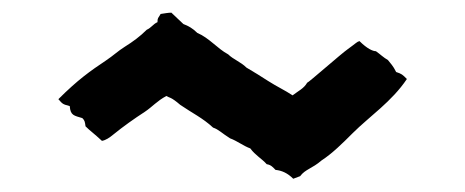

<svg xmlns="http://www.w3.org/2000/svg" viewBox="-20 -462 719 297"><path d="M87.9 -297.9C88.9 -283.2 94.7 -283.2 107.4 -279.3C111.3 -275.4 111.3 -273.4 112.3 -266.6C119.1 -259.8 125 -255.9 137.7 -244.1C143.6 -245.1 149.4 -249 155.3 -253.9C170.9 -266.6 187.5 -278.3 204.1 -289.1C215.8 -296.9 222.7 -305.7 237.3 -313.5C242.2 -310.5 244.1 -312.5 258.8 -299.8C277.3 -287.1 293.9 -279.3 309.6 -264.6C318.4 -261.7 323.2 -255.9 335.9 -248C346.7 -244.1 356.4 -236.3 367.2 -232.4C375 -221.7 384.8 -216.8 392.6 -208C399.4 -207 402.3 -203.1 406.2 -199.2C416 -198.2 424.8 -194.3 433.6 -185.5L444.3 -189.5C452.1 -200.2 462.9 -201.2 477.5 -213.9C494.1 -224.6 510.7 -241.2 525.4 -255.9C551.8 -282.2 585.9 -304.7 609.4 -339.8C602.5 -346.7 601.6 -347.7 592.8 -350.6C589.8 -355.5 590.8 -356.4 580.1 -369.1C573.2 -373 568.4 -377.9 561.5 -382.8C556.6 -382.8 547.9 -386.7 536.1 -398.4C532.2 -397.5 531.2 -395.5 517.6 -385.7C507.8 -378.9 457 -334 455.1 -334C450.2 -325.2 441.4 -321.3 432.6 -314.5C420.9 -322.3 408.2 -328.1 394.5 -336.9C383.8 -343.8 373 -350.6 361.3 -357.4C352.5 -366.2 340.8 -370.1 333 -377.9C316.4 -386.7 303.7 -403.3 285.2 -411.1C278.3 -418 271.5 -421.9 263.7 -424.8C256.8 -431.6 252 -435.5 245.1 -442.4C240.2 -442.4 235.4 -441.4 228.5 -440.4C224.6 -433.6 223.6 -434.6 223.6 -427.7C216.8 -424.8 213.9 -418.9 207 -416C196.3 -405.3 185.5 -397.5 172.9 -389.6C162.1 -382.8 155.3 -376 143.6 -368.2C120.1 -352.5 100.6 -338.9 70.3 -308.6C77.1 -300.8 77.1 -300.8 87.9 -297.9Z"/></svg>

Font: Caesar Dressing Cyrillic
Style: Regular
Weight: 400
Designer: Dathan Boardman
Foundry: Open Window
Version: Version 1.00;July 2, 2020;FontCreator 13.0.0.2642 64-bit